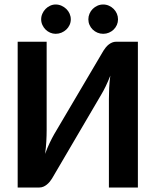

<svg xmlns="http://www.w3.org/2000/svg" viewBox="-20 -834 692 854"><path d="M58.6 0ZM440.4 -608.9Q444.8 -616.2 450.7 -623.3Q456.5 -630.4 463.6 -636Q470.7 -641.6 479 -645Q487.3 -648.4 496.6 -648.4H593.3V0H464.4V-394Q464.4 -417.5 465.6 -443.1Q466.8 -468.8 470.7 -497.6Q460.9 -472.2 450.2 -450.2Q439.5 -428.2 429.7 -412.1L211.4 -40Q207 -32.7 201.2 -25.6Q195.3 -18.6 188 -12.7Q180.7 -6.8 172.4 -3.4Q164.1 0 154.8 0H58.6V-648.4H187.5V-254.9Q187.5 -231 186 -204.8Q184.6 -178.7 180.7 -149.4Q189.9 -175.3 200.7 -197.8Q211.4 -220.2 221.2 -237.3ZM294.9 -748Q294.9 -734.9 289.6 -723.1Q284.2 -711.4 274.9 -702.6Q265.6 -693.8 253.4 -688.7Q241.2 -683.6 227.5 -683.6Q214.8 -683.6 203.1 -688.7Q191.4 -693.8 182.6 -702.6Q173.8 -711.4 168.5 -723.1Q163.1 -734.9 163.1 -748Q163.1 -761.2 168.5 -773.2Q173.8 -785.2 182.6 -794.2Q191.4 -803.2 203.1 -808.6Q214.8 -814 227.5 -814Q241.2 -814 253.4 -808.6Q265.6 -803.2 274.9 -794.2Q284.2 -785.2 289.6 -773.2Q294.9 -761.2 294.9 -748ZM504.9 -748Q504.9 -734.9 499.8 -723.1Q494.6 -711.4 485.6 -702.6Q476.6 -693.8 464.6 -688.7Q452.6 -683.6 439 -683.6Q425.3 -683.6 413.3 -688.7Q401.4 -693.8 392.3 -702.6Q383.3 -711.4 378.2 -723.1Q373 -734.9 373 -748Q373 -761.2 378.2 -773.2Q383.3 -785.2 392.3 -794.2Q401.4 -803.2 413.3 -808.6Q425.3 -814 439 -814Q452.6 -814 464.6 -808.6Q476.6 -803.2 485.6 -794.2Q494.6 -785.2 499.8 -773.2Q504.9 -761.2 504.9 -748Z"/></svg>

Font: Carlito
Style: Bold
Weight: 700
Designer: Lukasz Dziedzic
Foundry: tyPoland Lukasz Dziedzic
Version: Version 1.104